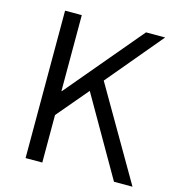

<svg xmlns="http://www.w3.org/2000/svg" viewBox="-108 -827 856 921"><g transform="rotate(15 319.5 -366.0)"><path d="M102 0H185V-236L316 -391L541 0H633L368 -456L599 -732H504L187 -355H185V-732H102Z"/></g></svg>

Font: ChiuKong Gothic MN Normal
Style: Regular
Weight: 350
Designer: Ryoko NISHIZUKA 西塚涼子 (kana, bopomofo & ideographs); Paul D. Hunt (Latin, Greek & Cyrillic); Sandoll Communications 산돌커뮤니
Foundry: Adobe
Version: Version 1.300